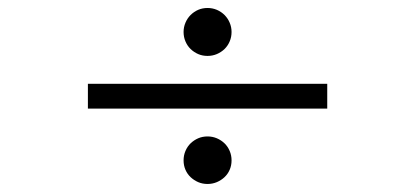

<svg xmlns="http://www.w3.org/2000/svg" viewBox="-20 -541 1040 481"><path d="M560.1 -139.2Q560.1 -126.5 555.4 -115.7Q550.8 -105 542.5 -97.2Q534.2 -89.4 523.2 -84.7Q512.2 -80.1 500 -80.1Q487.3 -80.1 476.6 -84.7Q465.8 -89.4 457.5 -97.2Q449.2 -105 444.6 -115.7Q439.9 -126.5 439.9 -139.2Q439.9 -151.9 444.6 -162.8Q449.2 -173.8 457.5 -181.9Q465.8 -189.9 476.6 -194.6Q487.3 -199.2 500 -199.2Q512.2 -199.2 523.2 -194.6Q534.2 -189.9 542.5 -181.9Q550.8 -173.8 555.4 -162.8Q560.1 -151.9 560.1 -139.2ZM200.2 -269V-331.1H799.8V-269ZM560.1 -460.9Q560.1 -448.2 555.4 -437.3Q550.8 -426.3 542.5 -418.2Q534.2 -410.2 523.2 -405.5Q512.2 -400.9 500 -400.9Q487.3 -400.9 476.6 -405.5Q465.8 -410.2 457.5 -418.2Q449.2 -426.3 444.6 -437.3Q439.9 -448.2 439.9 -460.9Q439.9 -473.1 444.6 -484.1Q449.2 -495.1 457.5 -503.4Q465.8 -511.7 476.6 -516.4Q487.3 -521 500 -521Q512.2 -521 523.2 -516.4Q534.2 -511.7 542.5 -503.4Q550.8 -495.1 555.4 -484.1Q560.1 -473.1 560.1 -460.9Z"/></svg>

Font: Charis SIL Afr
Style: Italic
Weight: 400
Italic angle: -11°
Foundry: SIL International
Version: Version 5.000